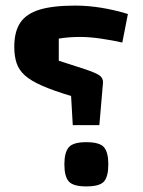

<svg xmlns="http://www.w3.org/2000/svg" viewBox="-20 -660 512 686"><path d="M335 -213 348 -364Q349 -381 335.5 -390.5Q322 -400 283 -413L190 -443V-522Q207 -525 226.5 -526.5Q246 -528 266 -528Q300 -528 341 -522Q382 -516 417 -508L437 -610Q338 -640 249 -640Q169 -640 121.5 -625.5Q74 -611 52.5 -579Q31 -547 31 -493Q31 -459 39.5 -434Q48 -409 69.5 -390Q91 -371 131 -353.5Q171 -336 234 -317L240 -213ZM367 -73Q367 -115 352 -133.5Q337 -152 288 -152Q241 -152 225.5 -133.5Q210 -115 210 -73Q210 -30 225.5 -12Q241 6 288 6Q337 6 352 -12Q367 -30 367 -73Z"/></svg>

Font: Changa SemiBold
Style: Regular
Weight: 600
Designer: Eduardo Rodriguez Tunni
Foundry: Eduardo Rodriguez Tunni
Version: Version 3.002; ttfautohint (v1.8.2)